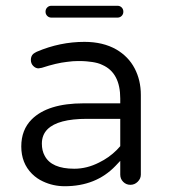

<svg xmlns="http://www.w3.org/2000/svg" viewBox="-20 -644 589 665"><path d="M158.2 -583H386.7Q395.5 -583 401.4 -588.9Q407.2 -594.7 407.2 -603.5Q407.2 -612.3 401.4 -618.2Q395.5 -624 386.7 -624H158.2Q149.4 -624 143.6 -618.2Q137.7 -612.3 137.7 -603.5Q137.7 -594.7 143.6 -588.9Q149.4 -583 158.2 -583ZM396.5 -86.9V-39.1Q396.5 -24.4 406.7 -14.2Q417 -3.9 431.6 -3.9Q446.3 -3.9 457 -14.6Q467.8 -25.4 467.8 -39.1V-315.4Q467.8 -366.2 446.3 -407.2Q424.8 -448.2 382.8 -472.7Q336.9 -499 272.5 -499Q187.5 -499 107.4 -464.8Q99.6 -460.9 94.7 -457Q86.9 -449.2 86.9 -436.5Q86.9 -423.8 95.2 -415.5Q103.5 -407.2 113.3 -407.2L125 -409.2Q175.8 -425.8 211.9 -429.7Q232.4 -432.6 250.5 -432.6Q268.6 -432.6 279.3 -431.6Q290 -430.7 299.8 -429.2Q309.6 -427.7 318.4 -425.3Q327.1 -422.9 335 -418.9Q396.5 -391.6 396.5 -302.7V-286.1H269.5Q145.5 -286.1 89.8 -230.5Q53.7 -194.3 53.7 -136.7Q53.7 -79.1 90.8 -42Q107.4 -25.4 128.9 -15.6Q164.1 1 204.1 1Q312.5 1 379.9 -69.3ZM237.3 -59.6Q158.2 -59.6 134.8 -104.5Q125 -122.1 125 -146.5Q125 -176.8 144.5 -196.3Q180.7 -232.4 281.2 -232.4H396.5V-137.7Q388.7 -129.9 383.8 -124Q357.4 -97.7 323.2 -81.1Q281.2 -59.6 237.3 -59.6Z"/></svg>

Font: FakePearl
Style: ExtraLight
Weight: 300
Version: Version 1.2